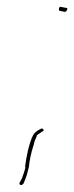

<svg xmlns="http://www.w3.org/2000/svg" viewBox="-20 -467 214 552"><path d="M152 -447C148 -443 149 -436 151 -436L166 -433H168C174 -437 175 -444 172 -444L156 -447C153 -448 153 -447 152 -447ZM36 59C35 63 38 65 41 65C43 65 46 63 48 60L54 45C58 35 60 24 63 13C65 -6 69 -27 77 -51C79 -61 82 -68 85 -74L86 -78C96 -86 103 -89 106 -92C105 -96 101 -99 99 -97H98C84 -90 80 -86 75 -78C64 -57 55 -14 52 13H53V14C51 24 47 35 44 43V44ZM76 -51H77ZM63 13H64Z"/></svg>

Font: Stray Cat
Style: HlObl
Weight: 100
Version: Version 1.0